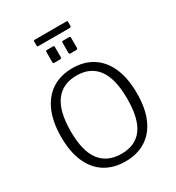

<svg xmlns="http://www.w3.org/2000/svg" viewBox="-244 -1206 1250 1362"><g transform="rotate(-30 381.0 -525.0)"><path d="M381 10Q284 10 214.5 -33.5Q145 -77 107.5 -161.5Q70 -246 70 -367Q70 -491 108 -577Q146 -663 216 -707.5Q286 -752 382 -752Q478 -752 547 -707.5Q616 -663 653.5 -578Q691 -493 691 -369Q691 -247 654 -162.5Q617 -78 547 -34Q477 10 381 10ZM383 -51Q497 -51 554.5 -129Q612 -207 612 -369Q612 -533 553.5 -612.5Q495 -692 382 -692Q267 -692 208 -612Q149 -532 149 -369Q149 -207 208.5 -129Q268 -51 383 -51ZM351 -943V-863Q351 -855 348 -852Q345 -849 336 -849H294Q286 -849 283.5 -851.5Q281 -854 281 -861V-942Q281 -954 291 -954H341Q351 -954 351 -943ZM483 -943V-863Q483 -855 480 -852Q477 -849 468 -849H426Q418 -849 415.5 -851.5Q413 -854 413 -861V-942Q413 -954 423 -954H472Q483 -954 483 -943ZM521 -1052V-1019Q521 -1008 508 -1008H252Q247 -1008 245 -1011Q243 -1014 243 -1019V-1051Q243 -1060 250 -1060H514Q521 -1060 521 -1052Z"/></g></svg>

Font: Libre Franklin Light
Style: Regular
Weight: 300
Designer: Pablo Impallari, Rodrigo Fuenzalida, Nhung Nguyen
Foundry: Impallari Type
Version: Version 3.000